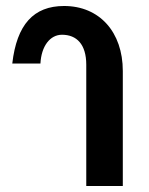

<svg xmlns="http://www.w3.org/2000/svg" viewBox="-20 -621 498 641"><path d="M268 -405V0H390V-384C390 -514 312 -601 194 -601C92 -601 36 -539 21 -409H115C118 -467 147 -505 187 -505C236 -505 268 -473 268 -405Z"/></svg>

Font: Vanilla Cream
Style: Bold
Weight: 700
Designer: Jeremy Tribby, Jinavaṁso
Foundry: Tribby Type
Version: Version 1.422;Glyphs 3.1.2 (3151)